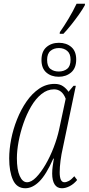

<svg xmlns="http://www.w3.org/2000/svg" viewBox="-20 -993 473 1023"><path d="M115 10Q69 10 49 -34.5Q29 -79 29 -149Q29 -197 39.5 -251Q50 -305 71 -357.5Q92 -410 121.5 -452.5Q151 -495 188.5 -520.5Q226 -546 271 -546Q298 -546 316 -533.5Q334 -521 345 -504L372 -536H384L315 -206Q307 -172 302.5 -137Q298 -102 298 -75Q298 -22 323 -22Q334 -22 347 -29Q360 -36 376 -54L391 -34Q374 -13 352 -1.5Q330 10 310 10Q284 10 271 -10.5Q258 -31 258 -68Q258 -89 261 -109Q264 -129 267 -148H264Q226 -62 189.5 -26Q153 10 115 10ZM124 -22Q147 -22 172.5 -48Q198 -74 222.5 -116Q247 -158 266 -207.5Q285 -257 295 -303L330 -467Q311 -517 268 -517Q232 -517 201 -492Q170 -467 146 -426Q122 -385 105 -336Q88 -287 79 -238.5Q70 -190 70 -150Q70 -89 85 -55.5Q100 -22 124 -22ZM293 -584Q253 -584 227 -606.5Q201 -629 201 -673Q201 -719 227.5 -742Q254 -765 294 -765Q334 -765 360 -742.5Q386 -720 386 -676Q386 -630 359 -607Q332 -584 293 -584ZM293 -612Q320 -612 338 -626.5Q356 -641 356 -675Q356 -707 338 -722Q320 -737 294 -737Q267 -737 249 -722Q231 -707 231 -674Q231 -640 248.5 -626Q266 -612 293 -612ZM298 -813 299 -822Q321 -853 345 -893Q369 -933 388 -973H433L432 -965Q420 -943 400.5 -915.5Q381 -888 359.5 -861Q338 -834 318 -813Z"/></svg>

Font: Noto Serif ExtraCondensed ExtraLight
Style: Italic
Weight: 200
Width: 2
Italic angle: -12°
Designer: Monotype Design Team
Foundry: Monotype Imaging Inc.
Version: Version 2.014; ttfautohint (v1.8.4.7-5d5b)